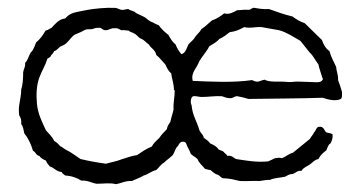

<svg xmlns="http://www.w3.org/2000/svg" viewBox="-20 -479 915 489"><path d="M848 -227C852 -230 851 -238 851 -245C848 -255 845 -265 841 -275C842 -288 837 -296 836 -309C830 -322 823 -334 819 -349C810 -355 804 -365 800 -377L756 -420C744 -424 734 -430 725 -437C704 -442 684 -449 665 -456C650 -455 640 -457 628 -459C621 -460 620 -454 613 -454C602 -455 594 -453 584 -453C575 -448 563 -441 551 -445C542 -438 532 -431 520 -427C511 -420 503 -411 493 -405C489 -397 482 -392 477 -385C473 -377 465 -372 460 -366C455 -356 453 -344 442 -341C436 -348 431 -356 427 -366C419 -372 414 -381 409 -390C400 -397 391 -405 384 -415C376 -417 371 -422 364 -424C356 -428 352 -434 345 -437L326 -446C322 -452 312 -451 307 -456C300 -456 297 -453 289 -454C283 -455 279 -459 272 -459C249 -460 221 -457 204 -454L178 -449C162 -446 154 -441 146 -432C129 -430 121 -418 111 -408C106 -406 102 -402 96 -401C89 -389 82 -379 72 -371C68 -361 65 -351 58 -345C53 -337 51 -325 44 -319C45 -308 40 -303 39 -295C39 -279 38 -263 34 -251C34 -226 25 -210 29 -185C33 -179 35 -173 34 -163C39 -157 40 -148 42 -139C52 -127 59 -112 64 -95C71 -92 72 -83 80 -82C84 -76 90 -73 97 -70C99 -64 103 -60 107 -55C118 -52 123 -42 137 -41C138 -37 143 -35 146 -32C163 -31 176 -26 187 -19C204 -20 213 -13 226 -11C246 -11 259 -14 275 -10C289 -12 299 -19 316 -18C326 -23 337 -26 346 -32C358 -35 365 -43 378 -46C385 -52 389 -60 398 -65C405 -72 413 -77 420 -84C424 -90 426 -98 430 -104C436 -108 436 -119 447 -118C455 -118 455 -109 458 -104C461 -99 464 -93 466 -87C471 -82 478 -79 483 -74C487 -63 496 -57 502 -49C507 -48 511 -46 516 -46C521 -42 525 -38 531 -35C539 -34 541 -27 548 -25C564 -25 578 -21 591 -18C610 -17 625 -19 641 -18C649 -19 657 -21 668 -21C678 -26 693 -26 706 -29C712 -32 717 -36 726 -36C734 -39 737 -45 748 -44C752 -52 762 -55 769 -60C776 -65 781 -72 791 -74C796 -84 803 -90 811 -96C814 -103 816 -111 822 -114C825 -120 828 -127 827 -137C823 -140 816 -140 811 -142C805 -147 805 -158 792 -156C785 -155 785 -146 780 -142C777 -135 772 -131 769 -125L726 -90C715 -87 708 -80 698 -76C691 -78 688 -77 680 -76C675 -73 669 -71 663 -68C633 -65 608 -70 581 -74C574 -77 571 -84 559 -82C557 -87 552 -88 550 -92C547 -95 541 -96 537 -98C532 -106 524 -110 515 -114C511 -120 505 -124 499 -128C498 -136 491 -140 488 -147C482 -169 470 -185 468 -211C464 -218 466 -232 472 -234C479 -235 486 -232 494 -232C510 -232 528 -235 545 -234C552 -232 557 -229 565 -229C574 -228 576 -234 584 -234C594 -232 604 -230 613 -227C674 -228 739 -228 802 -230C813 -226 835 -220 848 -227ZM416 -292C418 -277 423 -266 423 -249C425 -250 425 -249 425 -248C425 -231 421 -218 422 -200C420 -190 416 -180 414 -169C410 -163 406 -158 405 -150C398 -143 391 -136 386 -128C379 -121 371 -115 367 -106C352 -100 341 -92 329 -84C314 -82 303 -77 289 -73C277 -68 263 -66 250 -62C228 -65 206 -69 185 -74C174 -81 163 -90 151 -96C144 -99 140 -104 133 -107C129 -112 124 -117 118 -120C113 -131 105 -138 97 -147C88 -167 76 -189 74 -216C72 -238 73 -262 80 -281C86 -298 96 -313 100 -328C102 -332 109 -332 110 -338C113 -341 116 -344 118 -349C124 -350 128 -356 133 -360C139 -363 145 -365 149 -369C157 -376 162 -386 171 -391L185 -397C190 -399 195 -403 200 -404C204 -405 210 -404 215 -405C220 -406 224 -409 230 -408C239 -410 240 -402 249 -402C258 -402 262 -408 272 -407C281 -408 284 -404 289 -402C297 -403 302 -401 308 -401C311 -397 317 -397 321 -394C329 -391 332 -383 340 -380C348 -377 352 -370 359 -366C364 -356 376 -352 378 -339C387 -332 393 -323 401 -315C405 -306 409 -298 416 -292ZM800 -284C800 -281 802 -281 802 -279V-276C796 -267 785 -270 775 -270C766 -270 755 -271 745 -271C735 -272 726 -270 717 -270C712 -270 707 -271 702 -271C688 -272 667 -269 654 -276C647 -275 643 -272 636 -271C630 -271 626 -273 622 -275C574 -268 517 -271 471 -273C465 -294 482 -306 487 -322C495 -336 506 -347 513 -361C523 -367 532 -372 539 -380C549 -384 557 -391 565 -397C581 -399 591 -404 602 -410C616 -406 630 -411 646 -410C660 -407 676 -405 691 -402C712 -396 727 -385 745 -375L769 -345C778 -337 783 -325 791 -315C793 -304 797 -295 800 -284Z"/></svg>

Font: FuturaRener
Style: Light
Weight: 300
Designer: BSozoo
Foundry: BSozoo
Version: Version 1.0